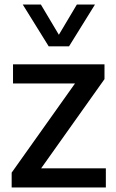

<svg xmlns="http://www.w3.org/2000/svg" viewBox="-20 -828 514 848"><path d="M31.5 0V-65.5L327 -481.5V-459.5H37.5V-544H441.5V-478.5L146 -62.5V-84.5H447.5V0ZM195 -623.5 80.5 -808H160.5L249.5 -658.5H230.5L319.5 -808H399.5L285 -623.5Z"/></svg>

Font: Encode Sans Condensed Thin Medium
Style: Regular
Weight: 500
Version: Version 3.002